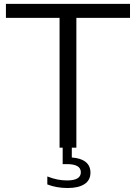

<svg xmlns="http://www.w3.org/2000/svg" viewBox="-20 -760 699 988"><path d="M286.5 0V-668H10.5V-740H649V-668H373V0ZM328 207.5Q270.5 207.5 223.5 189V148Q251.5 159 276.2 163.8Q301 168.5 325 168.5Q396 168.5 396 126.5Q396 84.5 324.5 84.5H302.5V-10H349.5V50.5Q395.5 53.5 420.5 73.2Q445.5 93 445.5 128.5Q445.5 167.5 414.5 187.5Q383.5 207.5 328 207.5Z"/></svg>

Font: Encode Sans Exp
Style: Regular
Weight: 400
Width: 7
Designer: Multiple Designers
Foundry: Impallari Type
Version: Version 3.002; ttfautohint (v1.8.3) -l 8 -r 50 -G 200 -x 14 